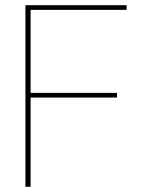

<svg xmlns="http://www.w3.org/2000/svg" viewBox="-20 -720 543 740"><path d="M78 0V-700H468V-682H98V-362H431V-344H98V0Z"/></svg>

Font: DM Sans 9pt Thin
Style: Regular
Weight: 250
Version: Version 4.004;gftools[0.9.30]